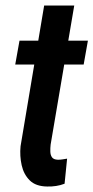

<svg xmlns="http://www.w3.org/2000/svg" viewBox="-20 -678 344 707"><path d="M303.7 -528.3 288.1 -440.4H36.1L51.8 -528.3ZM142.6 -657.7H253.4L166.5 -146Q165 -133.3 165.3 -120.4Q165.5 -107.4 171.4 -98.9Q177.2 -90.3 193.4 -89.8Q201.7 -89.8 210.2 -91.1Q218.8 -92.3 227.1 -93.8L217.8 -1.5Q202.6 4.4 186.5 6.8Q170.4 9.3 153.8 8.8Q111.8 8.3 89.6 -13.7Q67.4 -35.6 59.8 -69.6Q52.2 -103.5 55.7 -139.6Z"/></svg>

Font: Roboto Condensed Medium
Style: Italic
Weight: 500
Italic angle: -12°
Designer: Christian Robertson
Foundry: Google
Version: Version 3.0; 2020